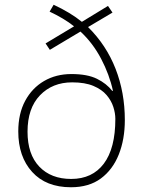

<svg xmlns="http://www.w3.org/2000/svg" viewBox="-20 -872 604 809"><path d="M206 -852Q277 -819 325 -780L435 -847L454 -819L351 -758Q428 -682 467 -582Q506 -482 506 -366Q506 -285 480.5 -221Q455 -157 405 -120Q355 -83 279 -83Q174 -83 115.5 -147.5Q57 -212 57 -318Q57 -393 86 -447Q115 -501 165.5 -530.5Q216 -560 281 -560Q348 -560 388.5 -540Q429 -520 453 -489H456Q441 -558 406 -624.5Q371 -691 319 -739L190 -662L172 -689L292 -761Q271 -778 244 -794Q217 -810 189 -823ZM284 -525Q201 -525 148.5 -470.5Q96 -416 96 -317Q96 -222 145.5 -170Q195 -118 280 -118Q369 -118 417.5 -182.5Q466 -247 466 -371Q466 -395 457.5 -421.5Q449 -448 429 -471.5Q409 -495 373.5 -510Q338 -525 284 -525Z"/></svg>

Font: Noto Sans Telugu UI ExtraLight
Style: Regular
Weight: 200
Designer: Jelle Bosma - Monotype Design Team
Foundry: Monotype Imaging Inc.
Version: Version 2.005; ttfautohint (v1.8.4.7-5d5b)